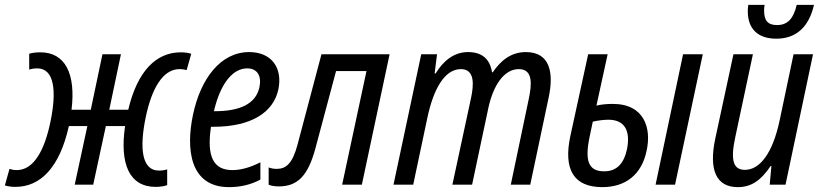

<svg xmlns="http://www.w3.org/2000/svg" viewBox="-42 -759 3369 789"><path d="M21 9C124 9 203 -70 241 -241H317L265 0H341L393 -241H472C449 -84 490 9 598 9C616 9 633 6 645 2V-63C636 -60 624 -58 611 -58C541 -58 530 -149 557 -278C581 -393 626 -475 696 -475C707 -475 716 -473 725 -471L744 -538C731 -542 717 -544 701 -544C601 -544 523 -469 485 -308H407L455 -536H379L331 -308H252C270 -456 226 -544 124 -544C106 -544 89 -542 78 -538V-473C87 -476 98 -478 111 -478C181 -478 192 -386 165 -257C141 -142 97 -60 27 -60C15 -60 6 -62 -3 -65L-22 3C-9 7 6 9 21 9Z M899 10C946 10 989 0 1028 -21V-92C985 -70 946 -60 913 -60C834 -60 807 -117 825 -238H835C992 -238 1082 -298 1102 -392C1120 -480 1074 -545 982 -545C864 -545 782 -435 751 -287C722 -150 736 10 899 10ZM974 -478C1016 -478 1034 -446 1024 -400C1009 -332 944 -302 841 -302H837C865 -421 917 -478 974 -478Z M1104 7C1181 7 1223 -37 1253 -145L1339 -467H1464L1364 0H1445L1559 -536H1279L1181 -166C1160 -86 1133 -65 1095 -65C1083 -65 1072 -67 1062 -71V0C1070 4 1086 7 1104 7Z M1575 0H1656L1714 -274C1739 -393 1785 -475 1852 -475C1910 -475 1905 -410 1894 -358L1817 0H1898L1965 -316C1985 -408 2029 -475 2090 -475C2148 -475 2144 -414 2131 -353L2057 0H2137L2213 -360C2234 -459 2219 -545 2119 -545C2059 -545 2016 -511 1983 -462H1980C1971 -517 1939 -545 1881 -545C1823 -545 1779 -508 1748 -457H1744L1754 -536H1689Z M2433 10C2529 10 2595 -42 2615 -139C2636 -232 2606 -332 2476 -332C2453 -332 2429 -330 2409 -325L2455 -536H2375L2302 -201C2272 -62 2316 10 2433 10ZM2652 0H2732L2846 -536H2765ZM2382 -202 2394 -259C2415 -264 2440 -267 2458 -267C2525 -267 2549 -222 2535 -148C2522 -85 2491 -55 2441 -55C2377 -55 2359 -96 2382 -202Z M3148 -600C3230 -600 3282 -648 3303 -739H3232C3219 -683 3195 -656 3151 -656C3113 -656 3098 -675 3098 -715C3098 -723 3098 -727 3100 -739H3033C3031 -728 3031 -720 3031 -712C3031 -641 3072 -600 3148 -600ZM2990 10C3044 10 3084 -16 3125 -77H3128L3121 0H3186L3299 -536H3219L3162 -265C3133 -128 3080 -61 3019 -61C2972 -61 2959 -99 2979 -193L3052 -536H2972L2897 -188C2870 -59 2902 10 2990 10Z"/></svg>

Font: Noto Sans Condensed
Style: Italic
Weight: 400
Width: 3
Italic angle: -12°
Designer: Monotype Design Team
Foundry: Monotype Imaging Inc.
Version: Version 2.013